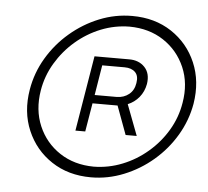

<svg xmlns="http://www.w3.org/2000/svg" viewBox="-45 -785 719 664"><g transform="rotate(5 314.5 -453.0)"><path d="M293.9 -168.9Q215.3 -168.9 157.2 -207.3Q99.1 -245.6 71.5 -310.3Q43.9 -375 57.1 -453.1Q66.9 -511.7 97.4 -563.2Q127.9 -614.7 173.6 -653.8Q219.2 -692.9 274.2 -715.1Q329.1 -737.3 388.2 -737.3Q466.8 -737.3 524.9 -699Q583 -660.6 610.6 -596.2Q638.2 -531.7 625.5 -453.1Q615.2 -394.5 584.7 -343Q554.2 -291.5 508.5 -252.4Q462.9 -213.4 407.7 -191.2Q352.5 -168.9 293.9 -168.9ZM300.3 -206.5Q351.6 -207 399.4 -226.1Q447.3 -245.1 486.8 -279.1Q526.4 -313 552.7 -357.4Q579.1 -401.9 587.4 -453.1Q599.1 -521 575 -576.9Q550.8 -632.8 500.5 -666Q450.2 -699.2 381.8 -699.7Q330.6 -699.2 283 -680.2Q235.4 -661.1 196 -627.2Q156.7 -593.3 130.1 -548.6Q103.5 -503.9 95.2 -453.1Q84 -385.3 107.9 -329.3Q131.8 -273.4 182.1 -240.2Q232.4 -207 300.3 -206.5ZM226.6 -325.2 270 -586.9H389.2Q423.8 -587.4 444.3 -565.9Q464.8 -544.4 459 -507.3Q454.1 -480.5 438 -460.9Q421.9 -441.4 398.9 -432.1L439.5 -325.2H400.9L364.3 -424.3Q362.8 -424.3 360.8 -424.3H277.3L260.7 -325.2ZM282.2 -453.6H359.4Q383.8 -454.1 401.1 -468Q418.5 -481.9 422.4 -507.3Q426.8 -532.7 413.8 -545.4Q400.9 -558.1 377 -558.1H299.3Z"/></g></svg>

Font: Inter Display ExtraLight
Style: Italic
Weight: 200
Italic angle: -9.39999°
Designer: Rasmus Andersson
Foundry: rsms
Version: Version 4.000;git-a52131595